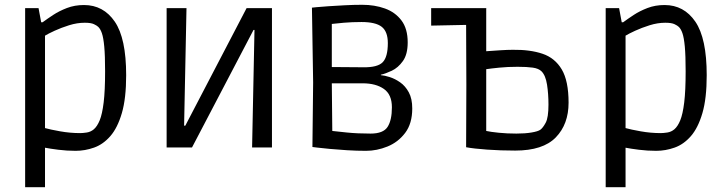

<svg xmlns="http://www.w3.org/2000/svg" viewBox="-20 -616 3042 802"><path d="M85 166V-582H141L152 -523H158Q177 -537 202 -553.5Q227 -570 259.5 -582.5Q292 -595 331 -595Q412 -595 459.5 -525.5Q507 -456 507 -302Q507 -205 489 -143.5Q471 -82 441 -47.5Q411 -13 373 0.5Q335 14 296 14Q259 14 223.5 9.5Q188 5 168 1V166ZM315 -60Q326 -60 342.5 -62.5Q359 -65 372 -76Q386 -88 396.5 -113.5Q407 -139 413 -188Q419 -237 419 -318Q419 -384 415.5 -421.5Q412 -459 405.5 -477.5Q399 -496 390 -504Q385 -509 372.5 -515Q360 -521 334 -521Q302 -521 268.5 -510.5Q235 -500 208 -487.5Q181 -475 168 -467V-81Q189 -75 231 -67.5Q273 -60 315 -60Z M676 0V-582H759L749 -91H754L1010 -582H1116V0H1033L1043 -491H1039L782 0Z M1509 14Q1469 14 1429.5 11.5Q1390 9 1357.5 6Q1325 3 1305 0.5Q1285 -2 1285 -2L1288 -272L1283 -584Q1283 -584 1302 -586Q1321 -588 1352.5 -590Q1384 -592 1420.5 -594Q1457 -596 1493 -596Q1545 -596 1588 -580.5Q1631 -565 1657 -530.5Q1683 -496 1683 -439Q1683 -389 1663 -361Q1643 -333 1616.5 -320.5Q1590 -308 1571 -304V-302Q1586 -301 1608 -294Q1630 -287 1651.5 -272Q1673 -257 1687.5 -230.5Q1702 -204 1702 -163Q1702 -100 1672.5 -61Q1643 -22 1598.5 -4Q1554 14 1509 14ZM1497 -335Q1557 -334 1578.5 -356Q1600 -378 1600 -436Q1600 -484 1574.5 -504Q1549 -524 1490 -524Q1450 -524 1416 -521Q1382 -518 1366 -516V-336ZM1528 -58Q1581 -58 1599 -86Q1617 -114 1617 -168Q1617 -221 1583.5 -244.5Q1550 -268 1495 -268H1366L1368 -69Q1385 -67 1429 -62.5Q1473 -58 1528 -58Z M2132 13Q2071 13 2015 9Q1959 5 1927 -1L1928 -260L1927 -512L1781 -509V-582H2012L2011 -581V-402Q2039 -404 2069.5 -406Q2100 -408 2122 -408Q2194 -409 2246 -391.5Q2298 -374 2326.5 -326Q2355 -278 2355 -187Q2355 -97 2301.5 -42Q2248 13 2132 13ZM2137 -58Q2173 -58 2200 -62.5Q2227 -67 2237 -74Q2248 -82 2259.5 -103.5Q2271 -125 2271 -179Q2271 -224 2265 -262.5Q2259 -301 2242 -318Q2230 -330 2205.5 -333.5Q2181 -337 2142 -337Q2101 -337 2066 -333.5Q2031 -330 2011 -327V-69Q2029 -65 2063.5 -61.5Q2098 -58 2137 -58Z M2510 166V-582H2566L2577 -523H2583Q2602 -537 2627 -553.5Q2652 -570 2684.5 -582.5Q2717 -595 2756 -595Q2837 -595 2884.5 -525.5Q2932 -456 2932 -302Q2932 -205 2914 -143.5Q2896 -82 2866 -47.5Q2836 -13 2798 0.5Q2760 14 2721 14Q2684 14 2648.5 9.5Q2613 5 2593 1V166ZM2740 -60Q2751 -60 2767.5 -62.5Q2784 -65 2797 -76Q2811 -88 2821.5 -113.5Q2832 -139 2838 -188Q2844 -237 2844 -318Q2844 -384 2840.5 -421.5Q2837 -459 2830.5 -477.5Q2824 -496 2815 -504Q2810 -509 2797.5 -515Q2785 -521 2759 -521Q2727 -521 2693.5 -510.5Q2660 -500 2633 -487.5Q2606 -475 2593 -467V-81Q2614 -75 2656 -67.5Q2698 -60 2740 -60Z"/></svg>

Font: Ruda
Style: Regular
Weight: 400
Designer: Mariela Monsalve and Angelina Sanchez
Foundry: Mariela Monsalve and Angelina Sanchez
Version: Version 2.000